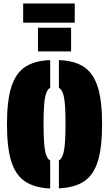

<svg xmlns="http://www.w3.org/2000/svg" viewBox="-20 -1072 626 1102"><path d="M318 9V-151Q340 -164 348 -211Q356 -258 356 -361Q356 -465 348 -510.5Q340 -556 318 -568V-727Q407 -724 461.5 -688Q516 -652 541 -573Q566 -494 566 -359Q566 -224 541 -145Q516 -66 461.5 -30.5Q407 5 318 9ZM268 -151V10Q180 6 125 -30Q70 -66 45 -145Q20 -224 20 -359Q20 -494 45 -573Q70 -652 124.5 -688Q179 -724 268 -727V-568Q246 -556 238 -510Q230 -464 230 -361Q230 -258 238 -210.5Q246 -163 268 -151ZM198 -913H388V-777H198ZM113 -1052H409V-942H113Z"/></svg>

Font: Protest Guerrilla
Style: Regular
Weight: 400
Designer: Octavio Pardo
Foundry: Ashler Design
Version: Version 2.005; ttfautohint (v1.8.4.7-5d5b)